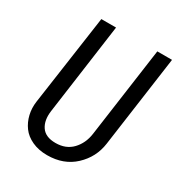

<svg xmlns="http://www.w3.org/2000/svg" viewBox="-167 -802 866 927"><g transform="rotate(30 266.5 -338.0)"><path d="M522.9 -688 452.1 -180.2Q440.9 -99.1 381.3 -43.5Q321.8 12.2 230 12.2Q182.6 12.2 146 -4.6Q109.4 -21.5 88.9 -49.6Q68.4 -77.6 60.1 -112.8Q51.8 -147.9 57.1 -186L128.9 -688H210.9L141.1 -183.1Q133.3 -127.4 156.5 -93.3Q179.7 -59.1 235.8 -59.1Q293.5 -59.1 328.4 -95.7Q363.3 -132.3 371.1 -188L440.9 -688Z"/></g></svg>

Font: Fira Sans Compressed Book
Style: Italic
Weight: 350
Width: 3
Italic angle: -8°
Designer: Carrois Corporate & Edenspiekermann AG
Foundry: Carrois Corporate GbR & Edenspiekermann AG
Version: Version 4.203;PS 004.203;hotconv 1.0.88;makeotf.lib2.5.64775